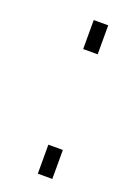

<svg xmlns="http://www.w3.org/2000/svg" viewBox="-94 -461 329 498"><g transform="rotate(20 70.5 -212.0)"><path d="M77 -344V-424H117V-344ZM77 0V-80H117V0Z"/></g></svg>

Font: TitilliumMaps29L
Style: 1 wt
Weight: 100
Designer: Campivisivi
Foundry: Accademia di Belle Arti di Urbino and students of MA course of Visual design
Version: Version 001.001